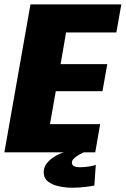

<svg xmlns="http://www.w3.org/2000/svg" viewBox="-48 -695 574 876"><path d="M-28 0 91 -675H505.5L483 -547H253.5L228.5 -402.5H441.5L419.5 -279H206.5L180 -128.5H409L386.5 0ZM281.5 161.5Q252 161.5 222 155.2Q192 149 171.8 133.8Q151.5 118.5 151.5 91Q151.5 69.5 163.5 53Q175.5 36.5 192.2 25Q209 13.5 223.8 7.2Q238.5 1 243.5 0H334.5Q331.5 1 318 8Q304.5 15 292.2 25.5Q280 36 280 47Q280 68 317.5 68Q337 68 359.2 64.5Q381.5 61 389 57L382.5 151.5Q377.5 153 346.5 157.2Q315.5 161.5 281.5 161.5Z"/></svg>

Font: Anybody ExtraBold
Style: Italic
Weight: 800
Italic angle: -10°
Designer: Tyler Finck
Foundry: Etcetera Type Company
Version: Version 1.010; ttfautohint (v1.8.3) -l 8 -r 50 -G 200 -x 14 